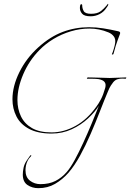

<svg xmlns="http://www.w3.org/2000/svg" viewBox="-20 -685 679 1002"><path d="M180 297Q148 297 123.5 280.5Q99 264 99 226Q99 210 103 190.5Q107 171 120 152L136 129Q141 123 142.5 124.5Q144 126 142 130Q130 142 125 152Q118 166 115.5 179Q113 192 113 203Q113 240 136.5 258Q160 276 191 276Q236 276 269 259.5Q302 243 328 213Q348 190 370 149.5Q392 109 414.5 60Q437 11 458 -39.5Q479 -90 496 -133Q476 -101 439.5 -67Q403 -33 354.5 -10.5Q306 12 249 12Q178 12 132.5 -12Q87 -36 66 -77Q45 -118 45 -167Q45 -235 81 -308Q117 -381 180 -438Q242 -494 307.5 -518.5Q373 -543 445 -543Q481 -543 519 -537Q557 -531 596 -522Q607 -520 607 -513Q607 -511 606.5 -509Q606 -507 605 -505Q599 -490 594 -475.5Q589 -461 584 -446L572 -403Q571 -401 567 -400.5Q563 -400 564 -403Q568 -410 574 -430.5Q580 -451 581 -461Q584 -482 573.5 -495.5Q563 -509 546 -516Q498 -536 446 -536Q398 -536 349.5 -521.5Q301 -507 259 -481.5Q217 -456 186 -424Q132 -369 101.5 -298Q71 -227 71 -163Q71 -116 89.5 -77.5Q108 -39 147 -16.5Q186 6 249 6Q313 6 374.5 -28Q436 -62 484 -130Q494 -143 506.5 -166.5Q519 -190 529 -226Q530 -230 530.5 -233.5Q531 -237 531 -241Q531 -252 523 -260Q515 -268 495 -272Q479 -274 462.5 -274Q446 -274 436 -274Q432 -274 434 -277.5Q436 -281 439 -281Q448 -281 465.5 -280.5Q483 -280 502 -279.5Q521 -279 535.5 -278.5Q550 -278 552 -278Q573 -278 596.5 -279.5Q620 -281 638 -281Q640 -281 638.5 -277.5Q637 -274 635 -274Q631 -274 627 -274.5Q623 -275 618 -275Q606 -275 593.5 -271.5Q581 -268 571 -256Q566 -250 558.5 -238.5Q551 -227 543 -207Q524 -162 501.5 -104Q479 -46 453 14Q427 74 398 127Q369 180 337 217Q306 252 267.5 274.5Q229 297 180 297ZM453 -600Q420 -600 408.5 -613.5Q397 -627 397 -643Q397 -651 398.5 -657Q400 -663 404 -663Q409 -663 409 -657Q409 -641 417 -627Q425 -613 455 -613Q488 -613 505.5 -626.5Q523 -640 536 -656Q543 -665 543 -665Q545 -665 545 -662Q545 -658 541.5 -653Q538 -648 536 -645Q522 -623 500 -611.5Q478 -600 453 -600Z"/></svg>

Font: Explora
Style: Regular
Weight: 400
Designer: Robert E. Leuschke
Foundry: Robert E. Leuschke
Version: Version 1.010